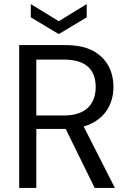

<svg xmlns="http://www.w3.org/2000/svg" viewBox="-20 -921 633 941"><path d="M158 0V-289H296H302L444 0H543L390 -301C490 -330 536 -407 536 -495C536 -571 503 -637 434 -673C399 -691 355 -700 300 -700H74V0ZM158 -629H293C404 -629 449 -577 449 -494C449 -413 402 -355 294 -355H158ZM405 -836V-901L268 -817L131 -901V-836L268 -754Z"/></svg>

Font: Rootstock Sans Body
Style: Regular
Weight: 400
Designer: Colophon Foundry, Jonny Pinhorn
Foundry: Colophon Foundry
Version: Version 1.200;FEAKit 1.0